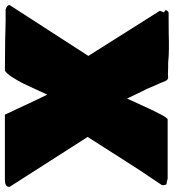

<svg xmlns="http://www.w3.org/2000/svg" viewBox="-5 -731 694 766"><g transform="rotate(90 342.0 -348.0)"><path d="M-21 -39.1 182.1 -353.5 2 -638.7 8.3 -655.3Q7.8 -655.8 3.7 -658.2Q-0.5 -660.6 -0.5 -662.1Q-0.5 -668.5 9.3 -673.8H35.6Q93.3 -673.8 123.5 -674.8H152.8Q181.6 -674.8 209.5 -671.9H229Q233.4 -671.9 242.7 -671.4Q252 -670.9 256.3 -670.9Q258.8 -670.9 263.2 -671.4Q267.6 -671.9 270 -671.9Q275.9 -670.4 279.3 -665.8Q282.7 -661.1 285.6 -652.8Q288.6 -644.5 289.6 -642.6Q292 -637.2 301.3 -616.5Q310.5 -595.7 314.9 -584V-585Q318.4 -578.6 324 -566.7Q329.6 -554.7 331.5 -550.8L348.1 -516.6Q349.6 -514.2 350.1 -512.2Q350.6 -510.3 352.1 -507.8Q356.9 -519.5 396 -603.5L412.6 -636.7Q429.2 -669.9 436 -669.9H672.4Q678.7 -667.5 685.1 -666.7Q691.4 -666 693.4 -665.3Q695.3 -664.6 696.5 -660.6Q697.8 -656.7 697.8 -647.5L676.3 -615.2Q642.1 -565.9 583.3 -472.9Q524.4 -379.9 505.4 -350.6L704.6 -39.1Q704.6 -28.3 697 -24.4Q689.5 -20.5 675.3 -20.5H416.5Q405.8 -42.5 378.7 -101.1Q351.6 -159.7 336.4 -189.5Q332.5 -181.6 317.6 -148.4Q302.7 -115.2 292.5 -94.5Q282.2 -73.7 267.3 -50.5Q252.4 -27.3 240.7 -20.5Q223.1 -20.5 189.7 -21Q156.2 -21.5 139.2 -21.5H121.6Q110.4 -21.5 83.7 -22.5Q57.1 -23.4 43.5 -23.4H-3.4Q-21 -29.3 -21 -39.1Z"/></g></svg>

Font: Bowlby One SC
Style: Regular
Weight: 400
Width: 1
Version: Version 1.2